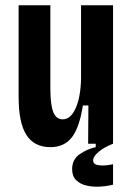

<svg xmlns="http://www.w3.org/2000/svg" viewBox="-20 -548 507 732"><path d="M172 13Q111 13 81 -33Q51 -79 51 -179V-528H172V-211Q172 -149 183 -121Q194 -93 219 -93Q249 -93 268 -134.5Q287 -176 289 -246V-528H411V0H316L317 -146H296Q283 -62 254 -24.5Q225 13 172 13ZM411 156Q388 162 361 163.5Q334 165 310 159.5Q286 154 270.5 139Q255 124 255 97Q255 60 283.5 40Q312 20 345 13V-5H411V0Q377 13 356 31Q335 49 335 63Q335 77 349.5 80.5Q364 84 382 82.5Q400 81 411 78Z"/></svg>

Font: Bricolage Grotesque 12pt Condensed SemiBold
Style: Regular
Weight: 600
Width: 3
Designer: Mathieu Triay
Foundry: Atelier Triay
Version: Version 1.001; ttfautohint (v1.8.4.7-5d5b);gftools[0.9.33.de